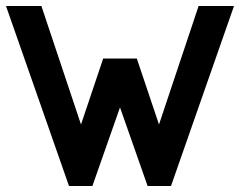

<svg xmlns="http://www.w3.org/2000/svg" viewBox="-20 -620 800 640"><path d="M436 -425H324L250 -205L118 -600H0L210 0H288L380 -262L472 0H550L760 -600H642L510 -205Z"/></svg>

Font: Gauge Heavy
Style: Bold
Weight: 900
Designer: Daniel Pimley
Foundry: Daniel Pimley
Version: Version 1.003;PS 001.001;hotconv 1.0.56